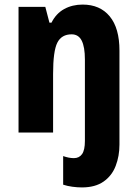

<svg xmlns="http://www.w3.org/2000/svg" viewBox="-20 -579 601 839"><path d="M338 240Q318 240 296 237Q274 234 256 228V103Q281 112 303 112Q326 112 338.5 94.5Q351 77 351 37V-319Q351 -374 337 -401.5Q323 -429 293 -429Q249 -429 230.5 -392.5Q212 -356 212 -256V0H61V-549H178L196 -480H205Q225 -520 260.5 -539.5Q296 -559 341 -559Q417 -559 459.5 -507.5Q502 -456 502 -358V53Q502 103 485.5 146Q469 189 432.5 214.5Q396 240 338 240Z"/></svg>

Font: Noto Sans Telugu Condensed ExtraBold
Style: Regular
Weight: 800
Width: 3
Designer: Jelle Bosma - Monotype Design Team
Foundry: Monotype Imaging Inc.
Version: Version 2.005; ttfautohint (v1.8.4.7-5d5b)